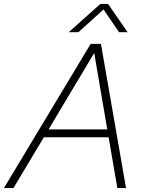

<svg xmlns="http://www.w3.org/2000/svg" viewBox="-51 -952 736 972"><path d="M460 -730H408L-31 0H17L171 -257H499L543 0H587ZM195 -297 426 -684 492 -297ZM297 -789H346L473 -904L552 -789H595L496 -932H457Z"/></svg>

Font: Nacelle UltraLight
Style: Italic
Weight: 200
Italic angle: -12°
Designer: Sora Sagano
Foundry: Sora Sagano
Version: Version 1.000;FEAKit 1.0